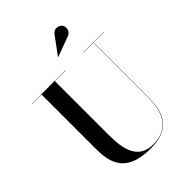

<svg xmlns="http://www.w3.org/2000/svg" viewBox="-279 -1121 1269 1269"><g transform="rotate(-45 355.0 -487.0)"><path d="M499.5 -896C532 -904.5 544 -944 528.5 -968.5C514.5 -990.5 472 -1002 448.5 -967L359.5 -846.5L360.5 -845ZM17.5 -750V-748H107.5V-230C107.5 -57 187 15 367.5 15C528 15 593.5 -65 593.5 -230V-748H692.5V-750H497.5V-748H591.5V-230C591.5 -67.5 522.5 8 396 8C259.5 8 232.5 -108 232.5 -240V-748H332.5V-750Z"/></g></svg>

Font: Bodoni* 96pt Medium
Style: Regular
Weight: 500
Version: Version 2.3